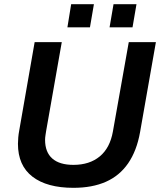

<svg xmlns="http://www.w3.org/2000/svg" viewBox="-20 -888 767 920"><path d="M332 12Q205 12 135.5 -41.5Q66 -95 66 -199Q66 -213 67.5 -229.5Q69 -246 72 -262L146 -686H276L201 -260Q200 -253 198 -240.5Q196 -228 196 -218Q196 -159 230.5 -128.5Q265 -98 332 -98Q409 -98 458 -138.5Q507 -179 521 -258L597 -686H727L651 -254Q635 -165 594 -105.5Q553 -46 487.5 -17Q422 12 332 12ZM303 -757 321 -868H430L411 -757ZM505 -757 524 -868H634L615 -757Z"/></svg>

Font: Archivo SemiBold SemiBold
Style: Italic
Weight: 600
Italic angle: -10°
Version: Version 2.001